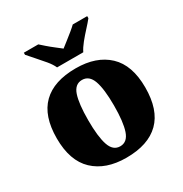

<svg xmlns="http://www.w3.org/2000/svg" viewBox="-178 -901 997 1047"><g transform="rotate(-30 320.0 -378.0)"><path d="M318 10Q189 10 115 -60Q41 -130 41 -271Q41 -412 112 -481.5Q183 -551 321 -551Q450 -551 524 -481.5Q598 -412 598 -271Q598 -130 527 -60Q456 10 318 10ZM320 -61Q365 -61 383 -114.5Q401 -168 401 -271Q401 -375 382.5 -427Q364 -479 319 -479Q274 -479 256.5 -427Q239 -375 239 -271Q239 -168 257 -114.5Q275 -61 320 -61ZM236 -606Q226 -629 204 -655.5Q182 -682 158.5 -708Q135 -734 119 -753V-766H210Q221 -756 240.5 -739Q260 -722 281.5 -705.5Q303 -689 318 -677Q333 -689 354.5 -705.5Q376 -722 396.5 -739Q417 -756 427 -766H518V-753Q503 -734 479 -708Q455 -682 433.5 -655.5Q412 -629 401 -606Z"/></g></svg>

Font: Noto Serif Black
Style: Regular
Weight: 900
Designer: Monotype Design Team
Foundry: Monotype Imaging Inc.
Version: Version 2.014; ttfautohint (v1.8.4.7-5d5b)